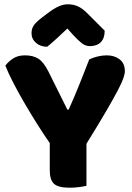

<svg xmlns="http://www.w3.org/2000/svg" viewBox="-20 -867 614 895"><path d="M562 -535Q562 -523 555.5 -503.5Q549 -484 529.5 -446.5Q510 -409 475 -349Q440 -289 383 -197V-1Q372 2 349.5 5Q327 8 304 8Q252 8 232 -10Q212 -28 212 -73V-200Q186 -237 156 -284.5Q126 -332 97 -381.5Q68 -431 43.5 -478Q19 -525 5 -561Q18 -579 40.5 -594Q63 -609 96 -609Q135 -609 159.5 -593Q184 -577 206 -533L294 -356H300Q314 -387 325.5 -414Q337 -441 348 -468.5Q359 -496 370.5 -525Q382 -554 396 -590Q414 -599 436 -604Q458 -609 478 -609Q513 -609 537.5 -590.5Q562 -572 562 -535ZM294 -734Q270 -711 246 -689Q222 -667 200 -649Q169 -649 148 -667Q127 -685 127 -712Q127 -733 137 -748Q147 -763 174 -784L203 -806Q232 -828 254 -837.5Q276 -847 296 -847Q322 -847 343 -837.5Q364 -828 387 -805L468 -724Q468 -688 449.5 -670Q431 -652 399 -652Q379 -652 362 -665Q345 -678 321 -704Z"/></svg>

Font: Baloo Bhai 2 ExtraBold
Style: Regular
Weight: 800
Designer: Supriya Tembe, Noopur Datye and Ek Type
Foundry: Ek Type
Version: Version 1.640;PS 1.000;hotconv 16.6.51;makeotf.lib2.5.65220;